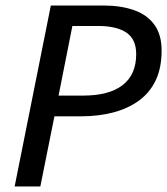

<svg xmlns="http://www.w3.org/2000/svg" viewBox="-20 -675 605 695"><path d="M33 0 164 -655H355Q417 -655 464.5 -638.5Q512 -622 538.5 -586Q565 -550 565 -492Q565 -429 543.5 -384Q522 -339 482.5 -310.5Q443 -282 390 -268Q337 -254 274 -254H177L126 0ZM192 -329H281Q375 -329 424 -367Q473 -405 473 -479Q473 -533 437.5 -557Q402 -581 335 -581H242Z"/></svg>

Font: Source Sans 3 ExtraLight Medium
Style: Italic
Weight: 500
Italic angle: -11°
Version: Version 3.052;hotconv 1.1.0;makeotfexe 2.6.0